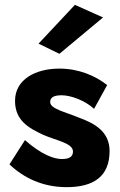

<svg xmlns="http://www.w3.org/2000/svg" viewBox="-20 -753 496 792"><path d="M405 -681 289 -733 139 -573 225 -531ZM83 -175 19 -75C78 -19 156 19 255 19C366 19 432 -25 432 -130C432 -210 371 -244 305 -268C247 -292 187 -304 187 -332C187 -352 203 -360 235 -360C272 -360 332 -338 368 -304L422 -402C373 -441 304 -470 225 -470C126 -470 42 -425 42 -337C42 -256 98 -225 158 -197C212 -173 281 -163 281 -128C281 -104 262 -97 235 -97C203 -97 151 -115 83 -175Z"/></svg>

Font: Jost
Style: Bold
Weight: 700
Version: Version 3.710